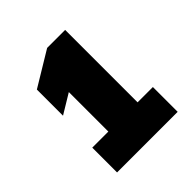

<svg xmlns="http://www.w3.org/2000/svg" viewBox="-146 -534 701 701"><g transform="rotate(-45 205.0 -183.0)"><path d="M62 68V-60H145V-264L69 -218V-353L203 -434H296V-60H375V68Z"/></g></svg>

Font: Encode Sans Condensed Black
Style: Regular
Weight: 900
Width: 3
Designer: Multiple Designers
Foundry: Impallari Type
Version: Version 3.000; ttfautohint (v1.8.3) -l 8 -r 50 -G 200 -x 14 